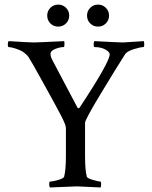

<svg xmlns="http://www.w3.org/2000/svg" viewBox="-20 -829 674 852"><path d="M526.4 -640.6 618.2 -646.5Q620.1 -640.6 620.1 -630.4Q620.1 -620.1 616.2 -620.1Q604.5 -620.1 575.2 -611.3Q545.9 -602.5 536.1 -589.8Q499 -532.2 428.2 -415Q357.4 -297.9 357.4 -284.2V-135.7Q357.4 -75.2 365.2 -44.9Q367.2 -38.1 391.6 -30.8Q416 -23.4 424.8 -23.4Q428.7 -23.4 428.7 -13.2Q428.7 -2.9 426.8 2.9Q329.1 -2 321.8 -2Q314.5 -2 202.1 2.9Q198.2 -1 198.2 -12.2Q198.2 -23.4 202.1 -23.4Q213.9 -23.4 237.8 -30.3Q261.7 -37.1 264.6 -44.9Q272.5 -75.2 272.5 -138.7V-260.7Q272.5 -274.4 251.5 -314.9Q230.5 -355.5 172.4 -460.4Q114.3 -565.4 106 -576.7Q97.7 -587.9 84.5 -597.2Q71.3 -606.4 49.8 -613.3Q28.3 -620.1 18.6 -620.1Q14.6 -620.1 14.6 -631.3Q14.6 -642.6 18.6 -646.5Q112.3 -640.6 129.9 -640.6Q147.5 -640.6 264.6 -646.5Q266.6 -642.6 266.1 -631.3Q265.6 -620.1 262.7 -620.1Q246.1 -620.1 225.1 -611.8Q204.1 -603.5 204.1 -589.8Q204.1 -576.2 214.8 -557.6L324.2 -350.6Q329.1 -345.7 334 -352.5Q466.8 -553.7 466.8 -587.9Q466.8 -598.6 447.3 -609.4Q427.7 -620.1 399.4 -620.1Q395.5 -620.1 395.5 -631.3Q395.5 -642.6 399.4 -646.5Q507.8 -640.6 526.4 -640.6ZM203.6 -725.1Q189.5 -739.3 189.5 -759.8Q189.5 -780.3 203.6 -794.4Q217.8 -808.6 238.3 -808.6Q258.8 -808.6 272.9 -794.4Q287.1 -780.3 287.1 -759.8Q287.1 -739.3 272.9 -725.1Q258.8 -710.9 238.3 -710.9Q217.8 -710.9 203.6 -725.1ZM380.4 -725.1Q366.2 -739.3 366.2 -759.8Q366.2 -780.3 380.4 -794.4Q394.5 -808.6 415 -808.6Q435.5 -808.6 449.7 -794.4Q463.9 -780.3 463.9 -759.8Q463.9 -739.3 449.7 -725.1Q435.5 -710.9 415 -710.9Q394.5 -710.9 380.4 -725.1Z"/></svg>

Font: CrimsonText-Roman
Style: Roman
Weight: 400
Version: Version 0.13